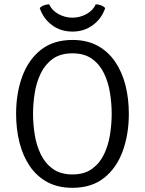

<svg xmlns="http://www.w3.org/2000/svg" viewBox="-20 -886 693 918"><path d="M138 -342Q138 -293.5 146 -242.5Q154 -191.5 174.8 -148.5Q195.5 -105.5 232.2 -78.8Q269 -52 326.5 -52Q383.5 -52 420.2 -78.8Q457 -105.5 477.5 -148.5Q498 -191.5 506 -242.5Q514 -293.5 514 -342Q514 -390.5 506 -441.2Q498 -492 477.5 -535Q457 -578 420.2 -604.5Q383.5 -631 326.5 -631Q269 -631 232.2 -604.5Q195.5 -578 174.8 -535Q154 -492 146 -441.2Q138 -390.5 138 -342ZM57 -342Q57 -439.5 86.2 -519.8Q115.5 -600 175.2 -647.5Q235 -695 326.5 -695Q395.5 -695 446.2 -667.5Q497 -640 530.2 -591.2Q563.5 -542.5 579.8 -478.8Q596 -415 596 -342Q596 -244 566.8 -163.5Q537.5 -83 477.8 -35.5Q418 12 326.5 12Q257 12 206.2 -15.5Q155.5 -43 122.2 -92Q89 -141 73 -205Q57 -269 57 -342ZM483 -847.5Q466 -797 424 -766Q382 -735 326.5 -735Q270 -735 228.5 -766Q187 -797 170 -847.5Q178.5 -856.5 190.8 -860.8Q203 -865 215 -865.5Q228.5 -835.5 260 -818.5Q291.5 -801.5 326.5 -801.5Q361.5 -801.5 393 -818.5Q424.5 -835.5 438 -865.5Q450 -865 462.2 -860.8Q474.5 -856.5 483 -847.5Z"/></svg>

Font: Signika Light
Style: Regular
Weight: 300
Designer: Anna Giedry
Foundry: Anna Giedry
Version: Version 2.000